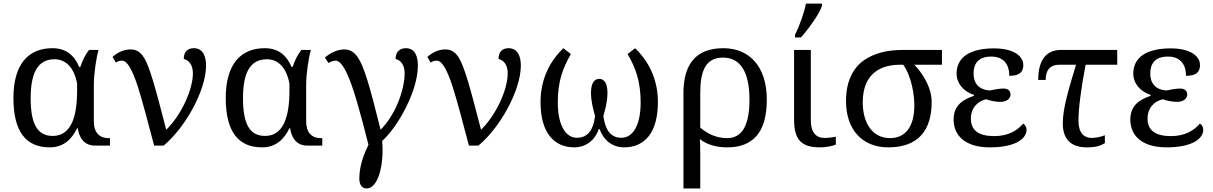

<svg xmlns="http://www.w3.org/2000/svg" viewBox="-20 -816 6796 1076"><path d="M512.2 0H596.2V-42H587.9C535.2 -42 505.9 -75.7 505.9 -134.8V-338.9C505.9 -401.9 519.5 -493.7 532.2 -536.1H479C459 -511.2 441.4 -476.1 430.2 -440.9H423.8C397.9 -503.4 352.1 -545.9 273.9 -545.9C208 -545.9 153.3 -524.4 115.2 -479C77.1 -433.6 55.2 -363.3 55.2 -267.1C55.2 -75.7 127 9.8 258.8 9.8C336.4 9.8 381.8 -35.6 412.1 -97.2H416C422.4 -51.3 446.8 0 512.2 0ZM151.9 -266.1C151.9 -410.2 192.9 -483.9 286.1 -483.9C314.9 -483.9 341.8 -473.6 363.8 -452.1C385.7 -430.2 402.8 -396.5 412.1 -348.1V-309.1C412.1 -236.8 404.3 -173.8 383.3 -127.9C361.8 -82 328.1 -54.2 275.9 -54.2C187.5 -54.2 151.9 -124 151.9 -266.1Z M1134.8 -449.2C1134.8 -496.1 1119.6 -545.9 1065.9 -545.9C1032.7 -545.9 1009.8 -526.9 1009.8 -485.8C1044.9 -476.6 1061 -445.8 1061 -404.8C1061 -313.5 995.6 -170.4 911.6 -88.9C880.9 -207.5 857.4 -297.4 837.4 -363.8C827.1 -397 817.9 -424.8 809.1 -447.3C783.2 -512.2 756.8 -539.1 711.9 -539.1C671.4 -539.1 636.7 -520 610.8 -497.1L628.9 -465.8C640.6 -473.1 652.8 -476.1 664.1 -476.1C694.8 -476.1 723.1 -418.9 751 -335C778.8 -249 809.6 -128.9 843.8 0H897C954.1 -47.4 1013.7 -122.1 1059.6 -206.5C1105 -290.5 1134.8 -377.9 1134.8 -449.2Z M1702.1 0H1786.1V-42H1777.8C1725.1 -42 1695.8 -75.7 1695.8 -134.8V-338.9C1695.8 -401.9 1709.5 -493.7 1722.2 -536.1H1668.9C1648.9 -511.2 1631.3 -476.1 1620.1 -440.9H1613.8C1587.9 -503.4 1542 -545.9 1463.9 -545.9C1397.9 -545.9 1343.3 -524.4 1305.2 -479C1267.1 -433.6 1245.1 -363.3 1245.1 -267.1C1245.1 -75.7 1316.9 9.8 1448.7 9.8C1526.4 9.8 1571.8 -35.6 1602.1 -97.2H1606C1612.3 -51.3 1636.7 0 1702.1 0ZM1341.8 -266.1C1341.8 -410.2 1382.8 -483.9 1476.1 -483.9C1504.9 -483.9 1531.7 -473.6 1553.7 -452.1C1575.7 -430.2 1592.8 -396.5 1602.1 -348.1V-309.1C1602.1 -236.8 1594.2 -173.8 1573.2 -127.9C1551.8 -82 1518.1 -54.2 1465.8 -54.2C1377.4 -54.2 1341.8 -124 1341.8 -266.1Z M1908.7 -539.1C1869.6 -539.1 1826.7 -516.6 1800.8 -493.2L1820.8 -462.9C1833 -470.2 1846.7 -476.1 1860.8 -476.1C1891.6 -476.1 1921.9 -420.4 1951.2 -337.4C1971.2 -279.8 1991.7 -209 2012.7 -129.4L2044.9 -4.9C2021.5 43.5 1993.7 111.8 1993.7 184.1C1993.7 217.8 2007.3 240.2 2034.7 240.2C2060.5 240.2 2083 217.8 2099.1 179.2C2114.7 140.6 2124 86.9 2124 23.9C2124 7.8 2123 -8.8 2121.6 -25.9C2166 -66.4 2214.4 -132.8 2254.9 -213.4C2294.9 -293 2321.8 -377.9 2321.8 -449.2C2321.8 -495.1 2308.6 -545.9 2254.9 -545.9C2221.7 -545.9 2196.8 -526.9 2196.8 -485.8C2231.9 -476.6 2247.6 -445.8 2247.6 -404.8C2247.6 -313 2196.3 -171.4 2112.8 -88.9C2083 -209.5 2059.6 -299.3 2039.1 -365.7C2028.8 -398.9 2018.6 -426.8 2009.3 -449.2C1981 -514.2 1952.6 -539.1 1908.7 -539.1Z M2898.9 -449.2C2898.9 -496.1 2883.8 -545.9 2830.1 -545.9C2796.9 -545.9 2773.9 -526.9 2773.9 -485.8C2809.1 -476.6 2825.2 -445.8 2825.2 -404.8C2825.2 -313.5 2759.8 -170.4 2675.8 -88.9C2645 -207.5 2621.6 -297.4 2601.6 -363.8C2591.3 -397 2582 -424.8 2573.2 -447.3C2547.4 -512.2 2521 -539.1 2476.1 -539.1C2435.5 -539.1 2400.9 -520 2375 -497.1L2393.1 -465.8C2404.8 -473.1 2417 -476.1 2428.2 -476.1C2459 -476.1 2487.3 -418.9 2515.1 -335C2543 -249 2573.7 -128.9 2607.9 0H2661.1C2718.3 -47.4 2777.8 -122.1 2823.7 -206.5C2869.1 -290.5 2898.9 -377.9 2898.9 -449.2Z M3478 9.8C3536.1 9.8 3583.5 -11.7 3616.2 -53.7C3648.9 -95.7 3667 -159.7 3667 -244.1C3667 -374 3613.8 -474.1 3539.1 -545.9L3497.1 -513.2C3542.5 -435.5 3570.3 -358.4 3570.3 -242.2C3570.3 -105 3521.5 -43.9 3462.9 -43.9C3399.4 -43.9 3372.1 -90.3 3361.3 -166C3370.1 -196.3 3384.3 -245.6 3384.3 -295.9C3384.3 -352.1 3364.7 -374 3337.9 -374C3312 -374 3292 -352.1 3292 -295.9C3292 -248 3305.2 -199.7 3314.9 -166C3305.7 -91.3 3276.9 -43.9 3212.9 -43.9C3184.1 -43.9 3157.2 -59.1 3137.7 -91.8C3118.2 -124.5 3106 -173.8 3106 -242.2C3106 -360.8 3133.8 -433.1 3179.2 -513.2L3137.2 -545.9C3062.5 -474.1 3009.3 -374 3009.3 -244.1C3009.3 -159.7 3027.3 -95.7 3060.5 -53.7C3093.3 -11.7 3140.1 9.8 3198.2 9.8C3266.6 9.8 3316.4 -34.2 3335.9 -92.8H3340.3C3359.9 -34.7 3408.2 9.8 3478 9.8Z M4277.3 -257.8C4277.3 -443.4 4179.2 -545.9 4034.2 -545.9C3879.4 -545.9 3810.1 -456.1 3810.1 -293V240.2H3904.3V48.8C3904.3 13.2 3903.8 -18.1 3902.3 -36.1C3945.3 -3.4 3997.1 9.8 4056.2 9.8C4126 9.8 4181.2 -10.3 4219.2 -53.7C4257.3 -96.7 4277.3 -164.1 4277.3 -257.8ZM3904.3 -101.1V-293C3904.3 -416.5 3932.6 -493.2 4032.2 -493.2C4133.3 -493.2 4180.2 -405.8 4180.2 -257.8C4180.2 -178.2 4167.5 -125 4146 -90.8C4124 -56.6 4092.8 -42 4056.2 -42C3993.7 -42 3945.3 -65.9 3904.3 -101.1Z M4523.9 -142.1V-536.1H4430.2V-145C4430.2 -31.2 4472.7 9.8 4575.2 9.8C4606.4 9.8 4645 2.9 4664.1 -5.9V-49.8C4643.1 -45.9 4624 -43 4600.1 -43C4553.7 -43 4523.9 -73.7 4523.9 -142.1ZM4435.5 -606H4468.3C4488.8 -628.4 4515.6 -662.6 4539.6 -697.8C4563 -731.9 4581.5 -764.6 4586.4 -784.2V-795.9H4496.6C4487.8 -746.1 4458 -664.6 4435.5 -621.1Z M5201.2 -245.1C5201.2 -332.5 5141.6 -415.5 5104 -453.1H5258.8V-536.1H5039.1C4961.9 -536.1 4884.3 -522 4821.3 -478C4780.8 -449.7 4751 -407.7 4733.9 -350.1C4725.6 -321.3 4721.2 -287.6 4721.2 -250C4721.2 -88.4 4813 9.8 4958 9.8C5120.1 9.8 5201.2 -79.1 5201.2 -245.1ZM4814.9 -242.2C4814.9 -325.7 4841.8 -378.4 4880.9 -410.2C4919.9 -441.9 4971.7 -453.1 5022 -453.1H5042C5054.2 -437 5070.3 -406.7 5082.5 -366.7C5094.7 -326.7 5104 -277.8 5104 -225.1C5104 -107.4 5055.2 -42 4967.8 -42C4918.9 -42 4880.4 -63 4855 -98.1C4829.1 -133.3 4814.9 -183.6 4814.9 -242.2Z M5436 -403.8C5436 -457 5460.4 -499 5535.2 -499C5602.1 -499 5636.2 -458 5636.2 -391.1C5689 -391.1 5714.8 -408.7 5714.8 -451.2C5714.8 -500.5 5662.6 -544.9 5549.8 -544.9C5483.4 -544.9 5431.2 -532.2 5395.5 -508.8C5359.9 -484.9 5340.8 -449.2 5340.8 -403.8C5340.8 -349.6 5378.4 -303.7 5438 -284.2V-278.8C5379.9 -259.3 5324.2 -228 5324.2 -146C5324.2 -102.5 5339.8 -63 5373 -35.2C5406.2 -7.3 5457 9.8 5526.9 9.8C5601.1 9.8 5652.3 -2.9 5685.5 -21.5C5718.3 -40 5732.9 -64.9 5732.9 -88.9C5732.9 -106 5723.1 -119.1 5713.9 -123C5683.1 -86.9 5632.8 -53.2 5552.2 -53.2C5466.3 -53.2 5420.9 -84.5 5420.9 -150.9C5420.9 -213.4 5460.4 -249.5 5506.8 -259.8C5525.9 -251 5564.9 -245.1 5585.9 -245.1C5621.1 -245.1 5643.1 -263.2 5643.1 -286.1C5643.1 -309.1 5627 -319.8 5603 -319.8C5583.5 -319.8 5550.3 -314.5 5526.9 -309.1C5463.9 -313 5436 -351.1 5436 -403.8Z M6064 -453.1H6241.2V-536.1H5927.2C5888.7 -536.1 5856.4 -524.4 5834 -497.6C5811.5 -470.2 5798.3 -428.7 5798.3 -368.2H5840.3C5840.3 -416 5858.4 -453.1 5917 -453.1H6010.3C5990.2 -386.7 5971.7 -325.7 5958 -271C5944.3 -215.8 5936 -166.5 5936 -124C5936 -39.6 5979 9.8 6069.3 9.8C6120.6 9.8 6147.5 1.5 6171.9 -14.2V-58.1C6148.9 -48.8 6121.1 -43 6096.2 -43C6056.2 -43 6023.9 -71.3 6023.9 -138.2C6023.9 -208.5 6038.1 -318.8 6064 -453.1Z M6426.3 -403.8C6426.3 -457 6450.7 -499 6525.4 -499C6592.3 -499 6626.5 -458 6626.5 -391.1C6679.2 -391.1 6705.1 -408.7 6705.1 -451.2C6705.1 -500.5 6652.8 -544.9 6540 -544.9C6473.6 -544.9 6421.4 -532.2 6385.7 -508.8C6350.1 -484.9 6331.1 -449.2 6331.1 -403.8C6331.1 -349.6 6368.7 -303.7 6428.2 -284.2V-278.8C6370.1 -259.3 6314.5 -228 6314.5 -146C6314.5 -102.5 6330.1 -63 6363.3 -35.2C6396.5 -7.3 6447.3 9.8 6517.1 9.8C6591.3 9.8 6642.6 -2.9 6675.8 -21.5C6708.5 -40 6723.1 -64.9 6723.1 -88.9C6723.1 -106 6713.4 -119.1 6704.1 -123C6673.3 -86.9 6623 -53.2 6542.5 -53.2C6456.5 -53.2 6411.1 -84.5 6411.1 -150.9C6411.1 -213.4 6450.7 -249.5 6497.1 -259.8C6516.1 -251 6555.2 -245.1 6576.2 -245.1C6611.3 -245.1 6633.3 -263.2 6633.3 -286.1C6633.3 -309.1 6617.2 -319.8 6593.3 -319.8C6573.7 -319.8 6540.5 -314.5 6517.1 -309.1C6454.1 -313 6426.3 -351.1 6426.3 -403.8Z"/></svg>

Font: The Erased English
Style: Regular
Weight: 400
Designer: Monotype Design team + ligartures altered by 180 Amsterdam
Foundry: Monotype Imaging Inc.
Version: Version 1.030;Glyphs 3.1.2 (3151)